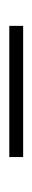

<svg xmlns="http://www.w3.org/2000/svg" viewBox="156 -450 70 423"><g transform="rotate(90 191.5 -239.0)"><path d="M37.5 -224H326.5V-254.5H37.5Z"/></g></svg>

Font: Anybody UltraCondensed Thin ExtraLight
Style: Regular
Weight: 250
Version: Version 1.111